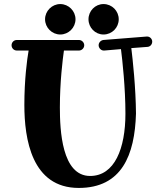

<svg xmlns="http://www.w3.org/2000/svg" viewBox="-20 -893 795 946"><path d="M730 -688C730 -701 719 -713 705 -713C704 -713 703 -713 703 -713L489 -696C476 -694 466 -683 466 -670C466 -657 477 -644 491 -644C492 -644 493 -644 494 -644L576 -651C583 -597 598 -460 598 -333C598 -162 545 -26 424 -26C284 -26 275 -253 275 -364C275 -490 289 -602 295 -644H369C383 -644 395 -656 395 -670C395 -684 383 -696 369 -696H63C48 -696 37 -684 37 -670C37 -656 48 -644 63 -644H121C113 -599 100 -499 100 -376C100 -209 136 33 368 33C580 33 644 -129 650 -333C649 -461 634 -599 627 -656L707 -662C720 -663 730 -674 730 -688ZM352 -798C352 -839 318 -873 277 -873C236 -873 202 -839 202 -798C202 -757 236 -723 277 -723C318 -723 352 -757 352 -798ZM565 -798C565 -839 532 -873 490 -873C449 -873 416 -839 416 -798C416 -757 449 -723 490 -723C532 -723 565 -757 565 -798Z"/></svg>

Font: Ribeye
Style: Regular
Weight: 400
Designer: Astigmatic (AOETI)
Foundry: Astigmatic (AOETI)
Version: Version 1.000